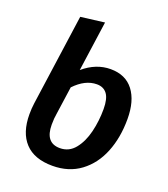

<svg xmlns="http://www.w3.org/2000/svg" viewBox="-141 -857 850 972"><g transform="rotate(20 284.5 -370.5)"><path d="M531 -336Q531 -236 499 -156.5Q467 -77 404.5 -30.5Q342 16 254 16Q156 16 106 -37.5Q56 -91 56 -190Q56 -222 60 -250L129 -741L257 -757L219 -487Q287 -545 365 -545Q446 -545 488.5 -489.5Q531 -434 531 -336ZM400 -342Q400 -398 381 -423.5Q362 -449 326 -449Q263 -449 206 -389L185 -241Q180 -214 180 -179Q180 -81 259 -81Q308 -81 339.5 -120Q371 -159 385.5 -218.5Q400 -278 400 -342Z"/></g></svg>

Font: FiraGO Medium
Style: Italic
Weight: 500
Italic angle: -8°
Designer: bBox Type GmbH
Foundry: bBox Type GmbH
Version: Version 1.001